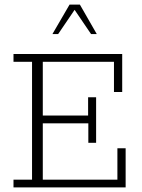

<svg xmlns="http://www.w3.org/2000/svg" viewBox="-20 -819 622 839"><path d="M39 0V-34H120V-549H39V-583H514V-417H478V-549H167V-314H365V-394H400V-195H366V-280H167V-34H493V-171H529V0ZM209 -670 284 -799H329L403 -670H378L306 -776L234 -670Z"/></svg>

Font: Rokkitt ExtraLight
Style: Regular
Weight: 250
Version: Version 3.103